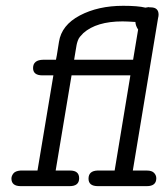

<svg xmlns="http://www.w3.org/2000/svg" viewBox="-20 -635 565 655"><path d="M19 -25.9Q19 -34.7 25.6 -43.2Q32.2 -51.8 49.8 -53.2H107.9L162.1 -377.9H125Q92.8 -377.9 92.8 -402.8Q92.8 -430.7 127.9 -431.2H170.9Q171.9 -432.1 181.2 -492.2Q189.9 -549.3 252.4 -582.3Q314.9 -615.2 399.9 -615.2H400.9Q450.7 -615.2 476.1 -608.9L481.9 -609.9L488.8 -610.8V-609.9H494.1Q521 -609.9 521 -585Q521 -580.1 519 -571.8L433.1 -53.2H481Q498 -53.2 505.6 -45.2Q513.2 -37.1 513.2 -26.9Q513.2 0 481 0H314Q281.7 0 282 -25.9Q282.2 -51.8 312 -53.2H371.1L424.8 -377.9H224.1L169.9 -53.2H219.2Q250 -53.2 250 -26.9Q250 0 217.8 0H50.8Q19 0 19 -25.9ZM232.9 -431.2H434.1L451.2 -534.2Q442.4 -547.4 441.9 -560.1Q412.1 -562 397.9 -562Q309.1 -562 264.2 -522Q257.3 -515.1 252.7 -509.5Q248 -503.9 245.1 -495.4Q242.2 -486.8 241.2 -481Q240.2 -475.1 237.5 -459.2Q234.9 -443.4 232.9 -431.2Z"/></svg>

Font: CMU Typewriter Text
Style: LightOblique
Weight: 200
Italic angle: -9.46001°
Version: Version 0.7.0